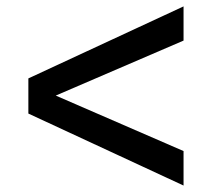

<svg xmlns="http://www.w3.org/2000/svg" viewBox="-20 -596 644 595"><path d="M548.8 -21 67.9 -244.1V-353L548.8 -576.2V-470.2L152.8 -299.8L548.8 -127.9Z"/></svg>

Font: Work Sans Medium
Style: Regular
Weight: 500
Designer: Wei Huang
Foundry: Wei Huang
Version: Version 2.012